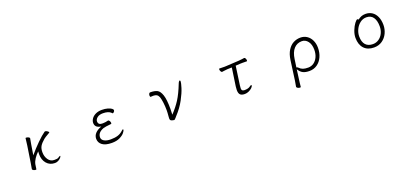

<svg xmlns="http://www.w3.org/2000/svg" viewBox="38 -1526 5924 2747"><g transform="rotate(-20 3000.0 -152.5)"><path d="M302 -114 341 -368Q347 -408 354 -474Q354 -478 364 -478Q380 -478 397.5 -469.5Q415 -461 415 -452V-449Q408 -415 399 -361L374 -205Q442 -286 516.5 -359.5Q591 -433 642 -468Q645 -470 651 -470Q665 -470 683.5 -457Q702 -444 702 -436Q702 -434 699 -432L669 -414Q629 -392 605 -373Q554 -330 532.5 -294Q511 -258 511 -202Q511 -137 544 -88.5Q577 -40 635 -40Q658 -40 674.5 -42Q691 -44 703 -53Q708 -57 716.5 -62Q725 -67 730 -67Q734 -67 734 -63Q734 -54 719.5 -37.5Q705 -21 681 -8Q657 5 630 5Q552 5 504.5 -49.5Q457 -104 457 -192Q457 -211 459 -234Q421 -198 393.5 -156.5Q366 -115 358 -76Q353 -53 347 -2Q347 2 337 2Q321 2 304 -6.5Q287 -15 287 -25V-27Z M1580 -259Q1580 -247 1572 -246Q1481 -237 1453 -228Q1359 -194 1359 -119Q1359 -83 1396 -61.5Q1433 -40 1496 -40Q1558 -40 1603 -54Q1648 -68 1685 -103Q1697 -116 1705 -116Q1711 -116 1711 -107Q1711 -95 1688 -65.5Q1665 -36 1616 -11.5Q1567 13 1494 13Q1398 13 1349 -23Q1300 -59 1300 -119Q1300 -211 1428 -260Q1375 -270 1356 -292Q1337 -314 1337 -347Q1337 -378 1358 -409.5Q1379 -441 1420 -461Q1461 -481 1516 -481Q1566 -481 1604 -470Q1642 -459 1661 -444.5Q1680 -430 1680 -419Q1680 -402 1666 -391Q1656 -381 1650 -381Q1647 -381 1643.5 -384Q1640 -387 1636 -392Q1598 -430 1514 -430Q1458 -430 1427 -404.5Q1396 -379 1396 -347Q1396 -325 1409.5 -310Q1423 -295 1467 -295Q1486 -295 1509.5 -298.5Q1533 -302 1549 -307H1551Q1560 -307 1570 -291Q1580 -275 1580 -259Z M2228 -439Q2228 -456 2235 -468Q2242 -480 2253 -480Q2320 -480 2359 -460.5Q2398 -441 2421.5 -372Q2445 -303 2445 -159Q2445 -109 2442 -71Q2519 -152 2572.5 -235.5Q2626 -319 2680 -457Q2687 -476 2695 -485.5Q2703 -495 2709 -495Q2712 -495 2714.5 -490.5Q2717 -486 2717 -476Q2717 -456 2695.5 -385.5Q2674 -315 2622.5 -219Q2571 -123 2486 -32Q2482 -28 2470 -13Q2456 1 2451.5 5.5Q2447 10 2439 10Q2431 10 2411 4Q2393 -1 2387 -10.5Q2381 -20 2381 -37Q2381 -45 2383 -69Q2388 -119 2388 -160Q2388 -219 2381 -274.5Q2374 -330 2362 -365Q2350 -395 2330 -407Q2310 -419 2278 -419Q2268 -419 2238 -417H2237Q2234 -417 2231 -423Q2228 -429 2228 -439Z M3623 -72Q3639 -84 3647 -84Q3652 -84 3652 -77Q3652 -62 3632.5 -42.5Q3613 -23 3582 -8.5Q3551 6 3521 6Q3472 6 3450.5 -15Q3429 -36 3429 -87Q3429 -114 3433 -141L3473 -415L3405 -413Q3403 -413 3349 -407Q3326 -403 3322 -403H3321Q3312 -403 3303 -418Q3294 -433 3294 -449Q3294 -462 3302 -462Q3315 -462 3325 -461L3379 -460L3405 -461L3601 -472Q3623 -473 3650.5 -477Q3678 -481 3684 -482H3686Q3695 -482 3703 -467Q3711 -452 3711 -437Q3711 -424 3704 -424L3639 -425Q3612 -425 3601 -424L3534 -420L3494 -137Q3490 -111 3490 -91Q3490 -68 3499 -59Q3508 -50 3529 -48H3540Q3562 -48 3584.5 -53.5Q3607 -59 3623 -72Z M4257 72 4298 -228Q4310 -315 4346 -372Q4382 -429 4432 -455Q4482 -481 4539 -481Q4595 -481 4638 -452Q4681 -423 4704.5 -372.5Q4728 -322 4728 -260Q4728 -183 4699.5 -120.5Q4671 -58 4619.5 -22.5Q4568 13 4502 13Q4442 13 4404.5 -5.5Q4367 -24 4337 -73L4317 78Q4314 98 4310.5 128Q4307 158 4305 184Q4304 190 4292 190Q4275 190 4258.5 180.5Q4242 171 4242 161V159Q4250 122 4257 72ZM4365 -88Q4392 -60 4422.5 -49.5Q4453 -39 4501 -39Q4549 -39 4587 -66Q4625 -93 4647 -141Q4669 -189 4669 -250Q4669 -331 4632.5 -378.5Q4596 -426 4541 -426Q4468 -426 4420 -373.5Q4372 -321 4358 -219L4341 -99Q4355 -99 4365 -88Z M5531 -481Q5587 -481 5629.5 -453Q5672 -425 5696 -371.5Q5720 -318 5720 -245Q5720 -180 5692 -120.5Q5664 -61 5611 -24Q5558 13 5486 13Q5388 13 5334 -45.5Q5280 -104 5280 -207Q5280 -260 5302.5 -317Q5325 -374 5353.5 -411.5Q5382 -449 5396 -449Q5404 -449 5412 -438Q5439 -459 5466.5 -470Q5494 -481 5531 -481ZM5486 -38Q5536 -38 5576.5 -65.5Q5617 -93 5640 -140Q5663 -187 5663 -245Q5663 -332 5628.5 -381.5Q5594 -431 5525 -431Q5472 -431 5429 -398Q5386 -365 5361.5 -313Q5337 -261 5337 -208Q5337 -124 5375.5 -81Q5414 -38 5486 -38Z"/></g></svg>

Font: JyunsaiKaai Light
Style: Regular
Weight: 300
Designer: Fontworks Inc.
Version: Version 0.030;April 7, 2024;FontCreator 14.0.0.2901 64-bit